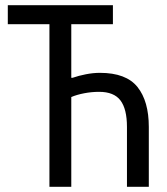

<svg xmlns="http://www.w3.org/2000/svg" viewBox="-20 -718 640 738"><path d="M170 -625H10V-698H414V-625H254V-419H259Q282 -427 310 -432.5Q338 -438 364 -438Q465 -438 508.5 -383.5Q552 -329 552 -230V0H468V-230Q468 -299 443 -332Q418 -365 361 -365Q332 -365 303.5 -359.5Q275 -354 254 -345V0H170Z"/></svg>

Font: PlemolJP35 Console
Style: Regular
Weight: 400
Version: v2.0.3; ttfautohint (v1.8.4.7-5d5b-dirty) -l 6 -r 45 -G 200 